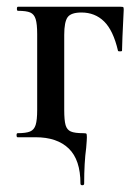

<svg xmlns="http://www.w3.org/2000/svg" viewBox="-20 -406 413 568"><path d="M85 0H32Q29 0 29 -6Q29 -12 32 -12Q57 -12 69 -17Q81 -22 85.5 -36.5Q90 -51 90 -81V-305Q90 -335 85.5 -349.5Q81 -364 69.5 -369Q58 -374 33 -374Q30 -374 30 -380Q30 -386 33 -386H337Q344 -386 345 -384.5Q346 -383 346 -377Q341 -277 341 -256Q341 -254 335 -254Q329 -254 329 -256Q315 -316 288 -342.5Q261 -369 221 -369Q190 -369 180 -355Q170 -341 170 -303V-81Q170 -50 174 -36Q178 -22 189.5 -17Q201 -12 226 -12Q234 -12 235.5 -10.5Q237 -9 237 0Q237 7 235 31Q229 75 229 137Q229 142 223.5 142Q218 142 218 137Q218 67 183.5 33.5Q149 0 85 0Z"/></svg>

Font: Cormorant Garamond SemiBold
Style: Regular
Weight: 600
Designer: Christian Thalmann (Catharsis Fonts)
Foundry: Catharsis Fonts
Version: Version 4.000